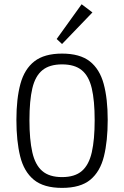

<svg xmlns="http://www.w3.org/2000/svg" viewBox="-20 -893 595 920"><path d="M277.3 7.3Q189.5 7.3 142.1 -31.7Q94.7 -70.8 76.7 -143.8Q58.6 -216.8 58.6 -318.4Q58.6 -420.4 77.9 -491.2Q97.2 -562 144.8 -599.1Q192.4 -636.2 277.3 -636.2Q362.8 -636.2 410.2 -599.1Q457.5 -562 476.8 -491.2Q496.1 -420.4 496.1 -318.4Q496.1 -216.8 478 -143.8Q460 -70.8 412.8 -31.7Q365.7 7.3 277.3 7.3ZM277.3 -44.4Q338.4 -44.4 372.3 -73.7Q406.2 -103 419.9 -163.6Q433.6 -224.1 433.6 -316.9Q433.6 -411.1 419.7 -470Q405.8 -528.8 371.8 -556.6Q337.9 -584.5 277.3 -584.5Q217.3 -584.5 183.1 -556.6Q148.9 -528.8 135 -470Q121.1 -411.1 121.1 -316.9Q121.1 -224.1 134.8 -163.6Q148.4 -103 182.4 -73.7Q216.3 -44.4 277.3 -44.4ZM277.3 -682.1 251.5 -706.1 371.1 -872.6 422.9 -833.5Z"/></svg>

Font: Anaheim
Style: Regular
Weight: 400
Designer: Vernon Adams
Foundry: Vernon Adams
Version: Version 2.001